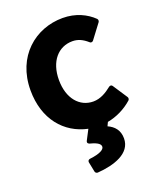

<svg xmlns="http://www.w3.org/2000/svg" viewBox="-139 -597 740 908"><g transform="rotate(-20 231.0 -143.0)"><path d="M321 20C365 12 410 -9 447 -42C451 -46 452 -53 449 -58L401 -131C395 -140 387 -137 383 -134C357 -113 326 -94 290 -94C222 -94 171 -151 171 -245C171 -339 222 -396 293 -396C320 -396 343 -386 368 -364C375 -357 383 -361 386 -365L441 -438C444 -442 445 -450 440 -455C405 -489 353 -515 287 -515C150 -515 28 -416 28 -245C28 -99 109 -5 223 19L197 69C190 82 202 86 205 87C248 98 256 110 256 121C256 135 234 149 182 155C173 156 170 163 171 169L181 219C182 224 187 229 194 229C278 223 366 195 366 119C366 77 343 53 312 39Z"/></g></svg>

Font: Falling Sky
Style: Bd
Weight: 700
Designer: Paul D. Hunt
Foundry: Adobe Systems Incorporated
Version: Version 1.02